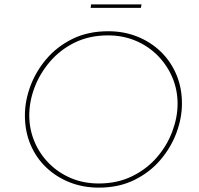

<svg xmlns="http://www.w3.org/2000/svg" viewBox="-20 -852 909 879"><path d="M432 7Q360 7 298.5 -17.5Q237 -42 191 -86Q145 -130 119.5 -190.5Q94 -251 94 -324Q94 -390 119 -457.5Q144 -525 192.5 -582Q241 -639 312 -674Q383 -709 476 -709Q547 -709 608.5 -684.5Q670 -660 716 -615.5Q762 -571 787.5 -510.5Q813 -450 813 -378Q813 -312 788 -244.5Q763 -177 714.5 -120Q666 -63 595 -28Q524 7 432 7ZM432 -12Q517 -12 584.5 -45Q652 -78 698.5 -132Q745 -186 769 -250.5Q793 -315 793 -377Q793 -441 769 -497.5Q745 -554 702 -597.5Q659 -641 601 -665.5Q543 -690 475 -690Q389 -690 322 -657Q255 -624 208.5 -569.5Q162 -515 138 -451Q114 -387 114 -324Q114 -261 137.5 -204.5Q161 -148 204 -104.5Q247 -61 305 -36.5Q363 -12 432 -12ZM397 -832H628L625 -816H395Z"/></svg>

Font: Josefin Sans Thin Thin
Style: Italic
Weight: 250
Italic angle: -7°
Version: Version 2.000